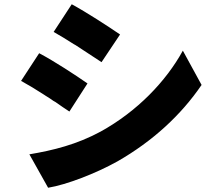

<svg xmlns="http://www.w3.org/2000/svg" viewBox="-20 -822 1040 902"><path d="M544 -660C487 -699 387 -764 317 -802L232 -672C261 -656 293 -636 326 -615L335 -610C380 -581 424 -552 457 -530L544 -660ZM532 -64C698 -159 831 -282 927 -423L839 -584C760 -440 625 -299 453 -204C340 -143 231 -116 118 -97L206 60C292 46 430 -7 532 -64ZM391 -430C335 -469 236 -534 164 -572L79 -442C112 -424 150 -401 187 -377L196 -371C208 -364 220 -356 231 -348L240 -343C264 -326 286 -311 306 -298L391 -430Z"/></svg>

Font: Glow Sans SC Normal ExtraBold
Style: Regular
Weight: 800
Designer: Ryoko NISHIZUKA (kana, bopomofo & ideographs); Paul D. Hunt (Latin, Greek & Cyrillic); Sandoll Communications, Soo-young
Version: Version 0.93